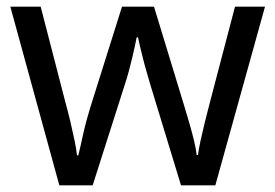

<svg xmlns="http://www.w3.org/2000/svg" viewBox="-20 -557 826 576"><path d="M431 -303Q425 -324 419 -344.5Q413 -365 408.5 -383.5Q404 -402 400 -418Q396 -434 394 -445H390Q388 -434 384.5 -418Q381 -402 376.5 -383Q372 -364 366.5 -343.5Q361 -323 354 -302L258 -1H158L11 -537H102L176 -251Q184 -222 191 -192.5Q198 -163 203.5 -136.5Q209 -110 211 -91H215Q218 -103 222 -121Q226 -139 230.5 -159Q235 -179 240.5 -199Q246 -219 251 -235L346 -537H442L534 -235Q541 -212 548.5 -186Q556 -160 562 -135.5Q568 -111 570 -92H574Q576 -109 581.5 -134.5Q587 -160 594.5 -190.5Q602 -221 610 -251L685 -537H775L626 -1H523Z"/></svg>

Font: Noto Sans Adlam Unjoined
Style: Regular
Weight: 400
Designer: Mark Jamra, Neil Patel
Foundry: JamraPatel LLC
Version: Version 3.001